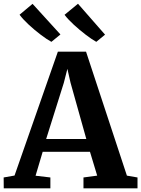

<svg xmlns="http://www.w3.org/2000/svg" viewBox="-34 -1030 772 1050"><path d="M45.5 -70 282.5 -747.5H436.5L660 -69.5L718 -59.5V0H422.5V-59.5L497.5 -69.5L458 -200H199.5L160.5 -69L241.5 -59.5V0H-13.5L-14 -59.5ZM438 -270 351.5 -578.5 334.5 -653.5 315 -577 218.5 -270ZM392.5 -1009.5 540.5 -840.5 493 -801.5H492Q468.5 -814.5 435 -840Q401.5 -865.5 369.5 -895Q337.5 -924.5 319 -949ZM144 -1009 296.5 -841.5 247.5 -801.5H246.5Q222.5 -814.5 188.8 -840Q155 -865.5 123 -895.2Q91 -925 73 -949.5Z"/></svg>

Font: Merriweather
Style: Bold
Weight: 700
Designer: Eben Sorkin
Foundry: Eben Sorkin
Version: Version 2.100; ttfautohint (v1.7.19-72a1) -l 8 -r 50 -G 200 